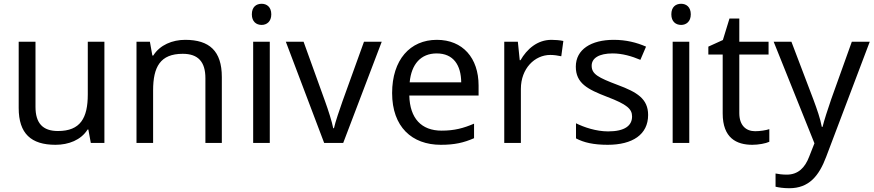

<svg xmlns="http://www.w3.org/2000/svg" viewBox="-20 -823 4627 1017"><path d="M533 -602H445V-323C445 -198 406 -129 287 -129C206 -129 168 -171 168 -257V-602H79V-251C79 -115 145 -56 274 -56C343 -56 409 -81 444 -137H448L461 -66H533Z M961 -612C893 -612 827 -585 792 -529H787L774 -602H703V-66H791V-344C791 -469 829 -538 948 -538C1030 -538 1068 -495 1068 -409V-66H1155V-415C1155 -553 1089 -612 961 -612Z M1366 -803C1337 -803 1314 -786 1314 -747C1314 -709 1337 -691 1366 -691C1393 -691 1417 -709 1417 -747C1417 -786 1393 -803 1366 -803ZM1409 -602H1321V-66H1409Z M1697 -66H1798L2002 -602H1908L1794 -286C1779 -243 1756 -177 1749 -144H1745C1739 -177 1718 -242 1702 -286L1588 -602H1494Z M2294 -612C2152 -612 2057 -506 2057 -330C2057 -151 2162 -56 2315 -56C2388 -56 2436 -67 2491 -91V-168C2435 -144 2387 -131 2319 -131C2212 -131 2151 -196 2148 -317H2515V-370C2515 -516 2431 -612 2294 -612ZM2293 -540C2382 -540 2422 -478 2423 -387H2150C2159 -483 2209 -540 2293 -540Z M2901 -612C2826 -612 2771 -563 2737 -504H2733L2723 -602H2651V-66H2739V-352C2739 -460 2812 -532 2895 -532C2913 -532 2936 -529 2953 -525L2964 -606C2946 -610 2921 -612 2901 -612Z M3413 -214C3413 -300 3354 -335 3252 -373C3149 -412 3114 -430 3114 -475C3114 -515 3153 -540 3225 -540C3277 -540 3327 -525 3372 -506L3402 -576C3352 -598 3296 -612 3231 -612C3111 -612 3030 -561 3030 -470C3030 -382 3092 -350 3196 -310C3301 -270 3328 -246 3328 -206C3328 -158 3290 -127 3201 -127C3138 -127 3073 -149 3031 -170V-90C3072 -68 3124 -56 3199 -56C3330 -56 3413 -110 3413 -214Z M3588 -803C3559 -803 3536 -786 3536 -747C3536 -709 3559 -691 3588 -691C3615 -691 3639 -709 3639 -747C3639 -786 3615 -803 3588 -803ZM3631 -602H3543V-66H3631Z M3980 -128C3931 -128 3896 -159 3896 -224V-534H4051V-602H3896V-725H3844L3809 -611L3732 -576V-534H3808V-222C3808 -92 3881 -56 3965 -56C3997 -56 4036 -63 4055 -72V-139C4038 -133 4006 -128 3980 -128Z M4078 -602 4294 -64 4266 7C4244 65 4208 102 4147 102C4124 102 4102 99 4088 96V166C4105 170 4129 174 4161 174C4265 174 4318 109 4356 8L4587 -602H4492L4383 -298C4364 -243 4345 -184 4337 -151H4333C4325 -195 4308 -243 4288 -297L4172 -602Z"/></svg>

Font: Noto Sans Malayalam UI
Style: Regular
Weight: 400
Designer: Jelle Bosma - Monotype Design Team
Foundry: Monotype Imaging Inc.
Version: Version 2.104